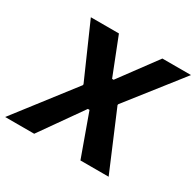

<svg xmlns="http://www.w3.org/2000/svg" viewBox="-188 -870 1061 1040"><g transform="rotate(30 343.0 -350.0)"><path d="M242.2 -359.4 243.2 -365.6 96 -700H271.6L362.6 -468.4H372.2L543.4 -700H722.4L460 -366L459 -360.4L611.4 0H435L340.6 -261.8H330.2L145.8 0H-35.8Z"/></g></svg>

Font: Fixel Italic Variable 20240409 Display Thin
Style: Italic
Weight: 100
Italic angle: -10°
Designer: AlfaBravo + MacPaw
Foundry: Kyrylo Tkachov, Marchela Mozhyna, Serhii Makarenko, Maria Weinstein, Zakhar Kryvoshyya
Version: Version 1.211;Glyphs 3.2 (3225)